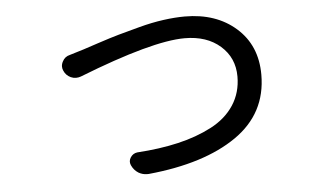

<svg xmlns="http://www.w3.org/2000/svg" viewBox="-42 -570 1085 650"><g transform="rotate(-5 500.0 -245.5)"><path d="M238.3 -334Q230.5 -331.1 221.7 -331.1Q212.9 -331.1 204.1 -335Q187.5 -342.8 180.7 -359.4Q177.7 -366.2 177.7 -373Q177.7 -381.8 182.6 -390.6Q190.4 -406.2 208 -410.2Q231.4 -417 255.9 -424.8Q261.7 -426.8 306.2 -441.4Q350.6 -456.1 378.4 -463.9Q406.2 -471.7 450.2 -483.4Q494.1 -495.1 533.7 -500.5Q573.2 -505.9 606.4 -505.9Q712.9 -505.9 780.3 -446.3Q847.7 -386.7 847.7 -287.1Q847.7 -155.3 738.3 -79.6Q628.9 -3.9 438.5 14.6Q435.5 14.6 432.6 14.6Q418 14.6 404.3 6.8Q388.7 -2.9 380.9 -20.5Q375 -34.2 383.3 -46.9Q391.6 -59.6 406.2 -61.5Q483.4 -66.4 546.4 -81.1Q609.4 -95.7 660.2 -122.1Q710.9 -148.4 738.8 -190.9Q766.6 -233.4 766.6 -288.1Q766.6 -351.6 720.7 -392.1Q674.8 -432.6 599.6 -432.6Q489.3 -432.6 238.3 -334Z"/></g></svg>

Font: Gen Jyuu GothicX Regular
Style: Regular
Weight: 400
Designer: [Source Han Sans]
Ryoko NISHIZUKA  (kana & ideographs); Paul D. Hunt (Latin, Greek & Cyrillic); Wenlong ZHANG  (bopomofo
Version: Version 1.002.20150607